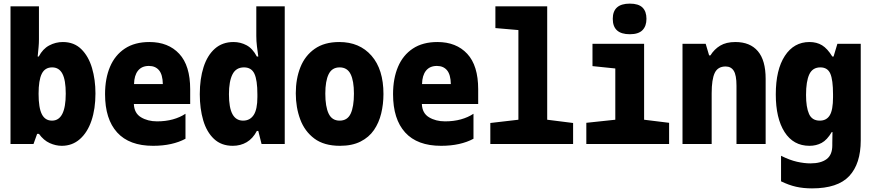

<svg xmlns="http://www.w3.org/2000/svg" viewBox="-20 -795 4810 1060"><path d="M321 10Q288 10 254.5 -5Q221 -20 195 -56H185L165 0H38V-760H195V-578Q195 -556 193 -535Q191 -514 188 -483H194Q216 -525 251.5 -544Q287 -563 327 -563Q389 -563 429 -523.5Q469 -484 488 -419.5Q507 -355 507 -279Q507 -194 485 -129Q463 -64 421 -27Q379 10 321 10ZM267 -129Q343 -129 343 -278Q343 -353 324.5 -388Q306 -423 268 -423Q228 -423 210.5 -387.5Q193 -352 193 -277Q193 -200 211 -164.5Q229 -129 267 -129Z M825 10Q694 10 627 -63.5Q560 -137 560 -275Q560 -362 587.5 -426.5Q615 -491 669.5 -527Q724 -563 805 -563Q909 -563 969.5 -498Q1030 -433 1030 -302V-221H719Q721 -170 758.5 -147.5Q796 -125 847 -125Q895 -125 934.5 -136Q974 -147 1004 -167V-29Q969 -10 924 0Q879 10 825 10ZM879 -331Q878 -383 858 -407Q838 -431 802 -431Q763 -431 742 -405Q721 -379 720 -331Z M1265 10Q1202 10 1161.5 -28Q1121 -66 1102 -130.5Q1083 -195 1083 -275Q1083 -360 1104 -425Q1125 -490 1166.5 -526.5Q1208 -563 1269 -563Q1308 -563 1341.5 -545Q1375 -527 1398 -483H1406Q1402 -511 1398.5 -539.5Q1395 -568 1395 -597V-760H1552V0H1424L1406 -72H1398Q1376 -30 1342 -10Q1308 10 1265 10ZM1322 -129Q1360 -129 1380.5 -160Q1401 -191 1401 -259V-274Q1401 -353 1384.5 -388Q1368 -423 1327 -423Q1283 -423 1263.5 -384.5Q1244 -346 1244 -275Q1244 -200 1263.5 -164.5Q1283 -129 1322 -129Z M1857 10Q1769 10 1715.5 -30Q1662 -70 1637.5 -136Q1613 -202 1613 -280Q1613 -360 1638.5 -424Q1664 -488 1717.5 -525.5Q1771 -563 1853 -563Q1965 -563 2031 -487.5Q2097 -412 2097 -276Q2097 -220 2084.5 -168.5Q2072 -117 2044.5 -77Q2017 -37 1970.5 -13.5Q1924 10 1857 10ZM1855 -129Q1898 -129 1916 -167.5Q1934 -206 1934 -278Q1934 -349 1915.5 -386Q1897 -423 1855 -423Q1813 -423 1794.5 -385.5Q1776 -348 1776 -278Q1776 -206 1794.5 -167.5Q1813 -129 1855 -129Z M2415 10Q2284 10 2217 -63.5Q2150 -137 2150 -275Q2150 -362 2177.5 -426.5Q2205 -491 2259.5 -527Q2314 -563 2395 -563Q2499 -563 2559.5 -498Q2620 -433 2620 -302V-221H2309Q2311 -170 2348.5 -147.5Q2386 -125 2437 -125Q2485 -125 2524.5 -136Q2564 -147 2594 -167V-29Q2559 -10 2514 0Q2469 10 2415 10ZM2469 -331Q2468 -383 2448 -407Q2428 -431 2392 -431Q2353 -431 2332 -405Q2311 -379 2310 -331Z M2687 0V-116L2842 -134V-629L2715 -640V-760H3001V-134L3144 -116V0Z M3457 -606Q3363 -606 3363 -691Q3363 -775 3457 -775Q3505 -775 3527 -753.5Q3549 -732 3549 -691Q3549 -651 3527 -628.5Q3505 -606 3457 -606ZM3217 0V-117L3377 -134V-417L3251 -430V-553H3536V-134L3674 -117V0Z M3748 0V-553H3876L3895 -489H3902Q3923 -523 3956 -543Q3989 -563 4040 -563Q4121 -563 4164 -512.5Q4207 -462 4207 -360V0H4046V-322Q4046 -380 4031 -404Q4016 -428 3986 -428Q3943 -428 3926 -392.5Q3909 -357 3909 -280V0Z M4463 245Q4415 245 4375 236Q4335 227 4292 206V65Q4340 89 4380 98Q4420 107 4454 107Q4512 107 4543.5 83.5Q4575 60 4575 8V-5Q4575 -23 4575.5 -37Q4576 -51 4576 -66H4572Q4546 -22 4516 -6Q4486 10 4449 10Q4360 10 4311.5 -66Q4263 -142 4263 -274Q4263 -410 4313 -486.5Q4363 -563 4449 -563Q4489 -563 4518.5 -545Q4548 -527 4575 -483H4582L4603 -553H4732V-20Q4732 109 4668.5 177Q4605 245 4463 245ZM4506 -129Q4543 -129 4561 -158.5Q4579 -188 4579 -258V-274Q4579 -354 4564 -388.5Q4549 -423 4509 -423Q4466 -423 4448 -384.5Q4430 -346 4430 -271Q4430 -203 4446.5 -166Q4463 -129 4506 -129Z"/></svg>

Font: Noto Sans Mono Condensed Black
Style: Regular
Weight: 900
Width: 3
Designer: Monotype Design Team
Foundry: Monotype Imaging Inc.
Version: Version 2.014